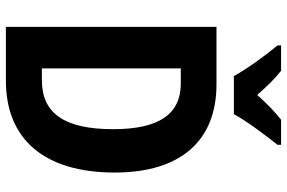

<svg xmlns="http://www.w3.org/2000/svg" viewBox="-181 -792 973 651"><g transform="rotate(90 305.5 -466.5)"><path d="M238 -773H367C390 -816 440 -882 471 -921V-933H386C358 -911 333 -887 302 -852C273 -885 246 -913 220 -933H134V-921C166 -883 216 -814 238 -773ZM565 -369C565 -593 457 -714 266 -714H71V0H254C451 0 565 -129 565 -369ZM418 -364C418 -201 366 -122 252 -122H212V-593H263C365 -593 418 -522 418 -364Z"/></g></svg>

Font: Noto Sans Thai Looped Condensed
Style: Bold
Weight: 700
Width: 3
Designer: Sasikarn Vongin, Ben Mitchell
Foundry: The Fontpad Ltd
Version: Version 1.001